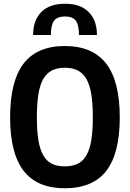

<svg xmlns="http://www.w3.org/2000/svg" viewBox="-20 -996 693 1026"><path d="M326 10Q178 10 106 -83.5Q34 -177 34 -369Q34 -562 106 -656Q178 -750 326 -750Q475 -750 547.5 -656Q620 -562 620 -369Q620 -176 548 -83Q476 10 326 10ZM326 -107Q367 -107 395.5 -121Q424 -135 442 -166.5Q460 -198 468 -247.5Q476 -297 476 -369Q476 -441 468 -491.5Q460 -542 442 -573.5Q424 -605 395.5 -619.5Q367 -634 326 -634Q286 -634 257.5 -619.5Q229 -605 211 -573.5Q193 -542 185 -491.5Q177 -441 177 -369Q177 -298 185 -248Q193 -198 211 -166.5Q229 -135 257 -121Q285 -107 326 -107ZM402 -809Q402 -863 385 -885.5Q368 -908 328 -908Q286 -908 269 -885.5Q252 -863 252 -809H157Q157 -887 200.5 -931.5Q244 -976 328 -976Q410 -976 454 -931.5Q498 -887 498 -809Z"/></svg>

Font: Encode Sans Compressed
Style: Bold
Weight: 700
Designer: Pablo Impallari, Andres Torresi
Foundry: Pablo Impallari, Andres Torresi
Version: Version 1.000; ttfautohint (v1.00) -l 8 -r 50 -G 200 -x 14 -